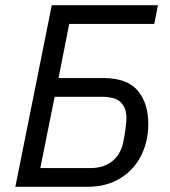

<svg xmlns="http://www.w3.org/2000/svg" viewBox="-20 -718 652 738"><path d="M39 0 179 -698H587L573 -626H246L205 -418H377Q469 -418 509.5 -369.5Q550 -321 550 -242Q550 -173 521.5 -118Q493 -63 440.5 -31.5Q388 0 316 0ZM135 -72H328Q378 -72 411 -98Q444 -124 454 -173Q460 -202 463 -226.5Q466 -251 466 -265Q466 -302 445 -324Q424 -346 371 -346H190Z"/></svg>

Font: IBM Plex Sans
Style: Italic
Weight: 400
Italic angle: -11.31°
Designer: Mike Abbink, Paul van der Laan, Pieter van Rosmalen
Foundry: Bold Monday
Version: Version 3.201